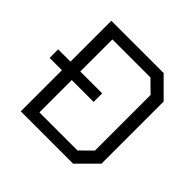

<svg xmlns="http://www.w3.org/2000/svg" viewBox="-173 -875 1049 1049"><g transform="rotate(45 352.0 -350.0)"><path d="M634 -590V-110L524 0H120V-318H25V-384H120V-700H524ZM558 -565 490 -632H196V-384H365V-318H196V-68H490L558 -135Z"/></g></svg>

Font: Chakra Petch
Style: Regular
Weight: 400
Designer: Katatrad Aksorn Co.,Ltd.
Foundry: Cadson Demak Co.,Ltd.
Version: Version 1.000; ttfautohint (v1.6)